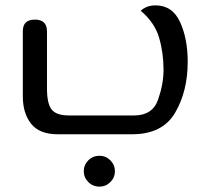

<svg xmlns="http://www.w3.org/2000/svg" viewBox="-20 -500 784 715"><path d="M65 -141V-384Q65 -427 110 -427Q155 -427 155 -383V-170Q155 -114 172.5 -92Q190 -70 238 -70H479Q548 -70 568.5 -128.5Q589 -187 589 -240Q589 -303 572.5 -359.5Q556 -416 504 -460Q526 -480 559 -480Q622 -480 650.5 -418Q679 -356 679 -270Q679 -160 632 -80Q585 0 472 0H195Q127 0 96 -39Q65 -78 65 -141ZM292 138Q292 114 309 97Q326 80 351 80Q374 80 391 97Q408 114 408 138Q408 161 391 178Q374 195 351 195Q326 195 309 178Q292 161 292 138Z"/></svg>

Font: El Messiri
Style: Regular
Weight: 400
Designer: Mohamed Gaber
Foundry: Kief Type Foundry
Version: Version 2.006